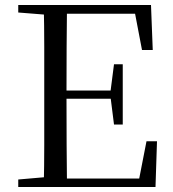

<svg xmlns="http://www.w3.org/2000/svg" viewBox="-20 -748 692 768"><path d="M53 0V-30L191 -42H202V0ZM155 0Q157 -84 157 -168Q157 -252 157 -337V-391Q157 -476 157 -560.5Q157 -645 155 -728H248Q247 -645 246.5 -559.5Q246 -474 246 -380V-358Q246 -257 246.5 -170.5Q247 -84 248 0ZM202 0V-34H577L532 -9L566 -183H608L602 0ZM202 -353V-386H443V-353ZM436 -250 422 -361V-382L436 -491H471V-250ZM53 -698V-728H202V-687H191ZM548 -548 515 -721 559 -693H202V-728H584L591 -548Z"/></svg>

Font: Noto Serif SC ExtraLight
Style: Regular
Weight: 400
Version: Version 2.002-H1;hotconv 1.1.0;makeotfexe 2.6.0